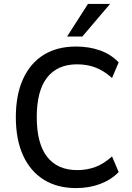

<svg xmlns="http://www.w3.org/2000/svg" viewBox="-20 -952 673 982"><path d="M369 10Q273 10 204 -33Q135 -76 98 -157Q61 -238 61 -353Q61 -467 98 -548Q135 -629 203.5 -671.5Q272 -714 369 -714Q436 -714 492 -694Q548 -674 587 -633L553 -553Q512 -590 469 -606.5Q426 -623 374 -623Q274 -623 221 -555.5Q168 -488 168 -353Q168 -218 221 -150Q274 -82 375 -82Q426 -82 469 -98.5Q512 -115 553 -152L587 -72Q548 -32 492 -11Q436 10 369 10ZM323 -765 430 -932H543L401 -765Z"/></svg>

Font: Nunito Sans 10pt SemiCondensed SemiBold
Style: Regular
Weight: 600
Width: 4
Designer: Vernon Adams
Foundry: Vernon Adams
Version: Version 3.101;gftools[0.9.27]